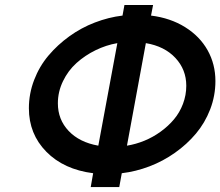

<svg xmlns="http://www.w3.org/2000/svg" viewBox="-20 -759 894 779"><path d="M348.1 0 357.9 -56.2Q238.8 -71.3 168 -143.3Q97.2 -215.3 97.2 -319.8Q97.2 -378.9 118.4 -434.3Q139.6 -489.7 176.5 -533.4Q213.4 -577.1 261.5 -611.8Q309.6 -646.5 365 -667.7Q420.4 -689 477.1 -695.8L484.9 -738.8H601.1L592.8 -695.8Q671.4 -686 731 -648.9Q790.5 -611.8 822.3 -555.2Q854 -498.5 854 -430.2Q854 -370.6 832.8 -315.4Q811.5 -260.3 774.9 -216.8Q738.3 -173.3 689.9 -139.2Q641.6 -105 586.4 -84Q531.2 -63 474.1 -56.2L463.9 0ZM378.9 -168 456.1 -584Q410.6 -576.2 367.7 -555.2Q324.7 -534.2 290.5 -503.4Q256.3 -472.7 235.6 -429.7Q214.8 -386.7 214.8 -339.8Q214.8 -273.9 258.5 -227.8Q302.2 -181.6 378.9 -168ZM571.8 -584 495.1 -168Q531.2 -173.8 566.2 -188.2Q601.1 -202.6 631.8 -224.9Q662.6 -247.1 685.8 -274.7Q709 -302.2 722.4 -337.6Q735.8 -373 735.8 -411.1Q735.8 -476.6 691.7 -523.9Q647.5 -571.3 571.8 -584Z"/></svg>

Font: Involve SemiBold Oblique
Style: Italic
Weight: 600
Italic angle: -10.5°
Designer: Stefan Peev
Foundry: Context Ltd.
Version: Version 1.001